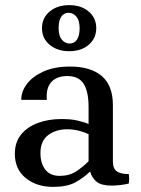

<svg xmlns="http://www.w3.org/2000/svg" viewBox="-20 -715 550 750"><path d="M187 15Q123 15 80.5 -19.5Q38 -54 38 -114Q38 -159 62 -189Q86 -219 127.5 -234.5Q169 -250 220 -250Q258 -250 283 -244Q308 -238 326 -231V-191Q285 -210 242 -210Q199 -210 168.5 -187.5Q138 -165 138 -117Q138 -77 157 -52.5Q176 -28 213 -28Q251 -28 277.5 -45.5Q304 -63 326 -85L332 -45Q306 -20 274 -2.5Q242 15 187 15ZM421 -304V-85Q421 -56 436.5 -45.5Q452 -35 483 -35Q486 -17 483 2Q467 6 448.5 8Q430 10 416 10Q376 10 357.5 -5Q339 -20 332 -45L326 -85V-297Q326 -358 306.5 -388Q287 -418 243 -418Q202 -418 180.5 -394.5Q159 -371 163 -325H63Q63 -358 85.5 -387.5Q108 -417 150.5 -436Q193 -455 254 -455Q334 -455 377.5 -418Q421 -381 421 -304ZM250 -695Q297 -695 326.5 -670Q356 -645 356 -605Q356 -565 326.5 -540Q297 -515 250 -515Q204 -515 174 -540Q144 -565 144 -605Q144 -645 174 -670Q204 -695 250 -695ZM252 -545Q270 -545 280.5 -560Q291 -575 291 -605Q291 -635 278.5 -650Q266 -665 248 -665Q230 -665 219.5 -650Q209 -635 209 -605Q209 -575 221.5 -560Q234 -545 252 -545Z"/></svg>

Font: Poltawski Nowy
Style: Regular
Weight: 400
Designer: Adam Pótawski, Mateusz Machalski, Borys Kosmynka, Ania Wieluska
Foundry: Capitalics.wtf
Version: Version 1.001;gftools[0.9.25]